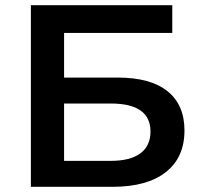

<svg xmlns="http://www.w3.org/2000/svg" viewBox="-20 -720 775 740"><path d="M99 -700H644V-593H227V-421H434Q560 -421 625.5 -368.5Q691 -316 691 -217Q691 -113 619 -56.5Q547 0 414 0H99ZM407 -100Q482 -100 521 -129Q560 -158 560 -213Q560 -321 407 -321H227V-100Z"/></svg>

Font: Montserrat Alternates SemiBold
Style: Regular
Weight: 600
Designer: Julieta Ulanovsky
Foundry: Julieta Ulanovsky
Version: Version 7.200